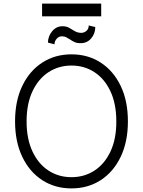

<svg xmlns="http://www.w3.org/2000/svg" viewBox="-20 -1040 797 1070"><path d="M692.8 -363.6Q692.8 -250 652.5 -166Q612.2 -82 541.2 -36Q470.2 9.9 378.2 9.9Q286.2 9.9 215.4 -36Q144.5 -82 104.2 -166Q63.9 -250 63.9 -363.6Q63.9 -477.3 104.2 -561.3Q144.5 -645.2 215.6 -691.2Q286.6 -737.2 378.2 -737.2Q470.2 -737.2 541.2 -691.2Q612.2 -645.2 652.5 -561.4Q692.8 -477.6 692.8 -363.6ZM628.2 -363.6Q628.2 -461.6 595.5 -531.2Q562.9 -600.9 506.4 -637.8Q449.9 -674.7 378.2 -674.7Q306.8 -674.7 250.4 -637.8Q193.9 -600.9 161 -531.2Q128.2 -461.6 128.2 -363.6Q128.2 -266.3 160.7 -196.6Q193.2 -126.8 249.8 -89.7Q306.5 -52.6 378.2 -52.6Q449.9 -52.6 506.6 -89.5Q563.2 -126.4 595.9 -196.2Q628.6 -266 628.2 -363.6ZM544 -1019.9V-948.9H214.5V-1019.9ZM474.4 -898.1 511 -889.2Q511 -852.6 487.9 -825.8Q464.8 -799 428.6 -799.4Q408 -799.4 394.7 -805.8Q381.4 -812.1 370.4 -820Q360.1 -826.7 349.4 -832.2Q338.8 -837.7 323.9 -837.7Q307.5 -837.4 295.6 -823.7Q283.7 -810 283.7 -793L247.2 -802.6Q247.5 -837.7 270.6 -865.8Q293.7 -893.8 328.1 -893.8Q350.5 -893.8 366.1 -884.6Q381.7 -875.4 397 -866.3Q412.3 -857.2 432.9 -856.9Q449.9 -857.2 462.4 -868.6Q474.8 -880 474.4 -898.1Z"/></svg>

Font: Inter UI Light
Style: Regular
Weight: 300
Designer: Rasmus Andersson
Foundry: rsms
Version: 3.2;8d6f07862